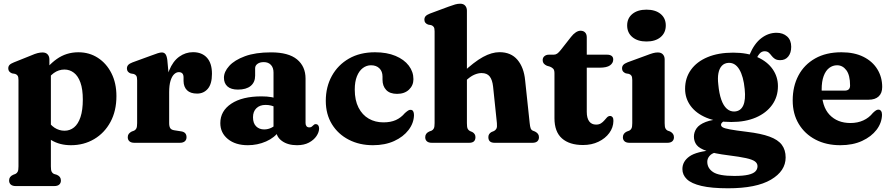

<svg xmlns="http://www.w3.org/2000/svg" viewBox="-20 -769 4800 1034"><path d="M246 -449V-398.5L254 -383V127Q254 147 258 155.2Q262 163.5 270 167.5L286.5 172.5Q297.5 177.5 302.8 185Q308 192.5 308 203Q308 217 299 225Q290 233 272.5 233H64.5Q47.5 233 38.2 225Q29 217 29 203Q29 192.5 34.2 185Q39.5 177.5 50.5 172.5L63.5 167.5Q71.5 163.5 75.5 155.2Q79.5 147 79.5 127V-338Q79.5 -354.5 75 -361.2Q70.5 -368 61.5 -371L44.5 -374Q35 -378 29.8 -384.2Q24.5 -390.5 24.5 -400.5Q24.5 -412 31.2 -419.2Q38 -426.5 54.5 -433L148 -470.5Q168.5 -479.5 182.5 -483Q196.5 -486.5 209 -486.5Q227 -486.5 236.5 -476Q246 -465.5 246 -449ZM221.5 -316 193.5 -349.5Q234 -414.5 285.5 -451Q337 -487.5 402 -487.5Q461 -487.5 507.2 -457.5Q553.5 -427.5 580.2 -374.5Q607 -321.5 607 -251.5Q607 -171.5 574.8 -112Q542.5 -52.5 487 -19.8Q431.5 13 362 13Q302.5 13 257.8 -13.5Q213 -40 182.5 -92L226 -136.5Q248 -98 273.2 -81.5Q298.5 -65 327.5 -65Q356.5 -65 378.8 -83Q401 -101 413.5 -138.5Q426 -176 426 -233Q426 -288.5 413.2 -324.2Q400.5 -360 378 -377.2Q355.5 -394.5 327 -394.5Q296 -394.5 269.5 -375.5Q243 -356.5 221.5 -316Z M871 -265Q871 -340 891 -389.5Q911 -439 945 -463.5Q979 -488 1019.5 -488Q1067.5 -488 1094.5 -458.2Q1121.5 -428.5 1121.5 -371.5Q1121.5 -317 1099.2 -291Q1077 -265 1041.5 -265Q1005.5 -265 987.2 -283Q969 -301 968.5 -332.5V-352Q968.5 -366.5 962 -373.5Q955.5 -380.5 943 -380.5Q929.5 -380.5 917.5 -369Q905.5 -357.5 898.2 -333.5Q891 -309.5 891 -272.5ZM881 -446.5 891 -338.5V-106Q891 -88 896.8 -79Q902.5 -70 918 -67.5L956.5 -61.5Q971 -59 977.8 -51Q984.5 -43 984.5 -30Q984.5 -16 975.2 -8Q966 0 948.5 0H703.5Q686.5 0 677.2 -8Q668 -16 668 -30Q668 -40.5 673.2 -47.8Q678.5 -55 689 -60.5L702.5 -65.5Q710.5 -69.5 714.5 -77.8Q718.5 -86 718.5 -106V-337Q718.5 -354 714 -360.8Q709.5 -367.5 700.5 -370.5L683.5 -373.5Q674 -377 668.8 -383.5Q663.5 -390 663.5 -400Q663.5 -411.5 670.5 -419.2Q677.5 -427 693.5 -433L793.5 -469.5Q817 -478.5 830 -482.5Q843 -486.5 851.5 -486.5Q864 -486.5 871 -477.5Q878 -468.5 881 -446.5Z M1467 -69.5V-82L1453 -85V-378.5Q1453 -404.5 1439 -419.5Q1425 -434.5 1400.5 -434.5Q1379.5 -434.5 1366.8 -425.2Q1354 -416 1354 -401.5V-361.5Q1354 -326 1330 -306.2Q1306 -286.5 1261.5 -286.5Q1224 -286.5 1205 -303.5Q1186 -320.5 1186 -350.5Q1186 -382.5 1214.5 -414Q1243 -445.5 1299.2 -466.2Q1355.5 -487 1439.5 -487Q1534 -487 1579.8 -449Q1625.5 -411 1625.5 -346V-106.5Q1625.5 -96 1630.5 -89.5Q1635.5 -83 1646 -83Q1654 -83 1658.5 -86.5Q1663 -90 1667 -94Q1669.5 -96.5 1672.5 -98.5Q1675.5 -100.5 1680 -100.5Q1689 -100.5 1693.8 -94Q1698.5 -87.5 1698.5 -77.5Q1698.5 -57.5 1684.5 -36.5Q1670.5 -15.5 1644 -1.2Q1617.5 13 1579.5 13Q1530 13 1498.5 -9.8Q1467 -32.5 1467 -69.5ZM1166.5 -106Q1166.5 -171.5 1225.8 -210.8Q1285 -250 1388.5 -250Q1418.5 -250 1442.2 -245.8Q1466 -241.5 1482 -234L1467 -190.5Q1453.5 -197 1440 -200.5Q1426.5 -204 1410 -204Q1379 -204 1360.8 -186.2Q1342.5 -168.5 1342.5 -137.5Q1342.5 -105.5 1359.2 -88.8Q1376 -72 1402.5 -72Q1424 -72 1442.5 -81.5Q1461 -91 1472.5 -105.5L1484.5 -64.5Q1459 -27.5 1412.8 -7.2Q1366.5 13 1314.5 13Q1248 13 1207.2 -20.2Q1166.5 -53.5 1166.5 -106Z M2206.5 -342.5Q2206.5 -309 2182.5 -286.2Q2158.5 -263.5 2118.5 -263.5Q2079.5 -263.5 2059.8 -284.5Q2040 -305.5 2040 -339.5V-356.5Q2040 -384.5 2023.2 -401Q2006.5 -417.5 1978 -417.5Q1954 -417.5 1934 -402.5Q1914 -387.5 1902.2 -358.2Q1890.5 -329 1890.5 -286.5Q1890.5 -229 1910.8 -189.5Q1931 -150 1965.8 -130Q2000.5 -110 2045 -110Q2084 -110 2111.8 -122.5Q2139.5 -135 2160.5 -160Q2172 -170 2178.5 -174Q2185 -178 2191 -177.5Q2200.5 -177.5 2205 -170Q2209.5 -162.5 2209.5 -149Q2208.5 -106 2180.2 -69Q2152 -32 2102.8 -9.5Q2053.5 13 1988.5 13Q1915.5 13 1858 -16.8Q1800.5 -46.5 1767.5 -100.2Q1734.5 -154 1734.5 -226Q1734.5 -301 1767.2 -360.2Q1800 -419.5 1859.2 -453.5Q1918.5 -487.5 1999.5 -487.5Q2063.5 -487.5 2110 -468Q2156.5 -448.5 2181.5 -415.5Q2206.5 -382.5 2206.5 -342.5Z M2494.5 -711.5V-106Q2494.5 -85 2498.2 -76.5Q2502 -68 2510.5 -63.5L2523.5 -58Q2540.5 -48.5 2540.5 -30.5Q2540.5 0 2507 0H2305.5Q2288 0 2279 -8Q2270 -16 2270 -30Q2270 -40.5 2275.2 -48Q2280.5 -55.5 2291 -60.5L2304.5 -65.5Q2312.5 -69.5 2316.5 -77.8Q2320.5 -86 2320.5 -106V-600.5Q2320.5 -617 2315.8 -623.8Q2311 -630.5 2302.5 -633.5L2285.5 -636.5Q2275.5 -640.5 2270.5 -646.8Q2265.5 -653 2265.5 -663Q2265.5 -674.5 2272.2 -682Q2279 -689.5 2295.5 -696L2396.5 -733.5Q2418 -741.5 2431.5 -745.2Q2445 -749 2458.5 -749Q2476 -749 2485.2 -738.5Q2494.5 -728 2494.5 -711.5ZM2478 -325 2449.5 -357 2469.5 -376Q2534 -436.5 2581.2 -462.2Q2628.5 -488 2670 -488Q2732 -488 2766.8 -446.8Q2801.5 -405.5 2808 -337L2832.5 -106.5Q2834.5 -86.5 2837.8 -78Q2841 -69.5 2849 -65.5L2861.5 -60.5Q2872 -55 2877.2 -47.8Q2882.5 -40.5 2882.5 -30Q2882.5 -16 2873.8 -8Q2865 0 2847.5 0H2643.5Q2610 0 2610 -30.5Q2610 -48.5 2627 -58L2640.5 -63.5Q2649 -68 2653.5 -76.5Q2658 -85 2656 -106L2635.5 -302.5Q2631.5 -339 2617.2 -357.2Q2603 -375.5 2573.5 -375.5Q2556 -375.5 2536.5 -367.5Q2517 -359.5 2496.5 -341.5Z M2942 -410 2925 -415Q2914 -420 2908.2 -427.2Q2902.5 -434.5 2902.5 -445Q2902.5 -458.5 2912 -466.5Q2921.5 -474.5 2936 -474.5H2962Q2972.5 -474.5 2981 -480.5Q2989.5 -486.5 3000.5 -500.5L3055.5 -570.5Q3067.5 -586 3080.8 -594.8Q3094 -603.5 3106.5 -603.5Q3122 -603.5 3131 -594.2Q3140 -585 3140 -567.5V-167Q3140 -133 3153 -115.5Q3166 -98 3190 -98Q3206 -98 3216.5 -104.8Q3227 -111.5 3234.5 -120.5Q3242 -129.5 3249 -136.8Q3256 -144 3265 -144.5Q3273.5 -144.5 3278.8 -137.8Q3284 -131 3283.5 -117.5Q3283 -82.5 3261.5 -53Q3240 -23.5 3203.2 -5.8Q3166.5 12 3120 12Q3046.5 12 3006.2 -23.8Q2966 -59.5 2966 -132.5V-374Q2966 -391 2960 -398Q2954 -405 2942 -410ZM3076.5 -404.5V-474.5H3249.5Q3265 -474.5 3273.8 -468Q3282.5 -461.5 3282.5 -448.5Q3282.5 -429.5 3265.2 -417Q3248 -404.5 3208.5 -404.5Z M3559.5 -449V-106Q3559.5 -86 3563.5 -77.8Q3567.5 -69.5 3575.5 -65.5L3588.5 -61Q3599 -55.5 3604.2 -48Q3609.5 -40.5 3609.5 -30Q3609.5 -16 3600.5 -8Q3591.5 0 3574 0H3370Q3352.5 0 3343.5 -8Q3334.5 -16 3334.5 -30Q3334.5 -40.5 3339.8 -48Q3345 -55.5 3355.5 -60.5L3369 -65.5Q3377 -69.5 3381 -77.8Q3385 -86 3385 -106V-338Q3385 -354.5 3380.5 -361.2Q3376 -368 3367 -371L3350 -374Q3340.5 -378 3335.2 -384.2Q3330 -390.5 3330 -400.5Q3330 -412 3336.8 -419.5Q3343.5 -427 3360 -433.5L3461 -470.5Q3483 -479 3496.5 -482.8Q3510 -486.5 3522.5 -486.5Q3540.5 -486.5 3550 -476Q3559.5 -465.5 3559.5 -449ZM3461.5 -545.5Q3414 -545.5 3385.8 -569Q3357.5 -592.5 3357.5 -632Q3357.5 -671 3385.8 -694Q3414 -717 3461.5 -717Q3509.5 -717 3537.5 -694Q3565.5 -671 3565.5 -632Q3565.5 -592.5 3537.5 -569Q3509.5 -545.5 3461.5 -545.5Z M4003 -59Q3941.5 -66.5 3911.8 -72Q3882 -77.5 3872.5 -83.2Q3863 -89 3863 -97Q3863 -103.5 3868.5 -109Q3874 -114.5 3885 -120L3876.5 -128.5Q3815.5 -126 3780.5 -112.2Q3745.5 -98.5 3731.2 -77.8Q3717 -57 3717 -33.5Q3717 -7.5 3731.5 11.5Q3746 30.5 3786.5 44.2Q3827 58 3903.5 67.5Q3963.5 75 3997.5 82.5Q4031.5 90 4045.5 100.2Q4059.5 110.5 4059.5 126Q4059.5 142.5 4048 154.2Q4036.5 166 4009.2 172.2Q3982 178.5 3934.5 178.5Q3852 178.5 3820.5 157.8Q3789 137 3789 102Q3789 85.5 3800.5 71.5Q3812 57.5 3832.5 52.5L3825.5 39Q3730.5 46.5 3692.8 73.5Q3655 100.5 3655 141.5Q3655 173 3679.2 196.2Q3703.5 219.5 3757.5 232.2Q3811.5 245 3901 245Q4053 245 4132 198.5Q4211 152 4211 79Q4211 38.5 4190.5 11Q4170 -16.5 4124.2 -33.2Q4078.5 -50 4003 -59ZM3999 -436 4042.5 -430.5Q4057.5 -464 4069.2 -478.5Q4081 -493 4097.5 -493Q4111.5 -493 4119.8 -485.8Q4128 -478.5 4135 -469Q4142 -459.5 4152.8 -452.2Q4163.5 -445 4182 -445Q4209.5 -445 4225.2 -464.8Q4241 -484.5 4241 -517Q4241 -553 4218.8 -572.8Q4196.5 -592.5 4162 -592.5Q4118 -592.5 4080 -563.5Q4042 -534.5 4017 -475ZM4169.5 -305Q4169.5 -355.5 4141.2 -396.2Q4113 -437 4059.2 -461.2Q4005.5 -485.5 3928.5 -485.5Q3848.5 -485.5 3790.5 -461.2Q3732.5 -437 3701 -393Q3669.5 -349 3669.5 -290.5Q3669.5 -239.5 3699 -199Q3728.5 -158.5 3784 -135.2Q3839.5 -112 3918.5 -112Q3994.5 -112 4050.8 -136.2Q4107 -160.5 4138.2 -204Q4169.5 -247.5 4169.5 -305ZM3902.5 -430.5Q3939 -432.5 3961.5 -395Q3984 -357.5 3990.5 -289Q3996.5 -232 3982.8 -201.2Q3969 -170.5 3936 -168.5Q3912.5 -167.5 3894.2 -183.5Q3876 -199.5 3864.5 -232.2Q3853 -265 3848.5 -312.5Q3844 -349 3849 -374.8Q3854 -400.5 3867.5 -414.8Q3881 -429 3902.5 -430.5Z M4731 -300.5Q4731 -267.5 4712 -249.8Q4693 -232 4658 -232H4362V-281H4529Q4558 -281 4558 -308.5Q4558 -364 4538 -390.8Q4518 -417.5 4488 -417.5Q4464.5 -417.5 4445.5 -403Q4426.5 -388.5 4415.8 -359.5Q4405 -330.5 4405 -287Q4405 -196 4447.2 -151.2Q4489.5 -106.5 4560 -106.5Q4598.5 -106.5 4629.2 -120.5Q4660 -134.5 4681 -161Q4692 -171.5 4698.5 -175.2Q4705 -179 4711.5 -178.5Q4719.5 -178.5 4724.8 -171.2Q4730 -164 4730 -151Q4729 -107.5 4700.8 -70.2Q4672.5 -33 4622.5 -10Q4572.5 13 4505.5 13Q4429.5 13 4371.8 -17.2Q4314 -47.5 4281.5 -101.8Q4249 -156 4249 -228Q4249 -304 4280 -362.5Q4311 -421 4369.8 -454.2Q4428.5 -487.5 4511.5 -487.5Q4581 -487.5 4630 -463Q4679 -438.5 4705 -396Q4731 -353.5 4731 -300.5Z"/></svg>

Font: Fraunces 28pt Soft Wonky
Style: Bold
Weight: 700
Version: Version 1.000;[b76b70a41]